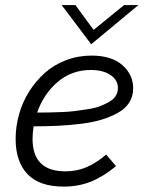

<svg xmlns="http://www.w3.org/2000/svg" viewBox="-20 -709 551 737"><path d="M511.2 -689.5 330.1 -539.1 216.8 -689.5H269.5L339.4 -594.2L456.1 -689.5ZM331.1 -495.6Q407.7 -495.6 449.5 -459.2Q491.2 -422.9 491.2 -370.1Q491.2 -339.8 476.6 -316.2Q461.9 -292.5 434.3 -276.9Q406.7 -261.2 372.6 -250.5Q338.4 -239.7 293.2 -234.1Q248 -228.5 204.3 -226.3Q160.6 -224.1 108.9 -224.1Q105 -198.2 105 -175.8Q105 -51.3 231 -51.3Q274.4 -51.3 311.8 -67.1Q349.1 -83 387.7 -115.7L425.3 -71.3Q376.5 -30.8 328.6 -11.7Q280.8 7.3 224.6 7.3Q131.3 7.3 85.7 -40.5Q40 -88.4 40 -175.8Q40 -223.6 53.2 -270.5Q66.4 -317.4 91.8 -357.7Q117.2 -397.9 151.9 -429Q186.5 -460 232.9 -477.8Q279.3 -495.6 331.1 -495.6ZM122.6 -276.9Q149.4 -276.9 166.7 -277.3Q184.1 -277.8 215.1 -278.8Q246.1 -279.8 267.6 -282.7Q289.1 -285.6 316.7 -289.8Q344.2 -293.9 362.8 -301Q381.3 -308.1 398.4 -317.6Q415.5 -327.1 424.1 -340.8Q432.6 -354.5 432.6 -371.1Q432.6 -401.9 404.1 -421.1Q375.5 -440.4 328.6 -440.4Q255.4 -440.4 201.4 -394.5Q147.5 -348.6 122.6 -276.9Z"/></svg>

Font: HK Grotesk Legacy
Style: Italic
Weight: 400
Italic angle: -13°
Designer: Alfredo Marco Pradil
Foundry: Hanken Design Co.
Version: Version 2.022;PS 002.022;hotconv 1.0.88;makeotf.lib2.5.64775